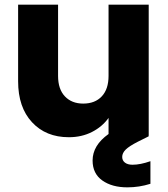

<svg xmlns="http://www.w3.org/2000/svg" viewBox="-20 -578 714 817"><path d="M612.8 -558.1V0H611.8L612.8 2L566.9 24.9Q530.3 43.5 515.1 58.3Q500 73.2 500 89.8Q500 105 511.7 114Q523.4 123 543.9 123Q577.1 123 620.1 107.9V204.1Q572.3 219.2 522 219.2Q456.5 219.2 415.3 189.9Q374 160.6 374 105Q374 40.5 441.9 -7.8V-76.2Q415 -38.6 371.3 -16.4Q327.6 5.9 272.9 5.9Q175.3 5.9 116.2 -57.9Q57.1 -121.6 57.1 -231.9V-558.1H227.1V-254.9Q227.1 -198.7 256.1 -168Q285.2 -137.2 334 -137.2Q384.3 -137.2 413.1 -168Q441.9 -198.7 441.9 -254.9V-558.1Z"/></svg>

Font: SVN-Poppins
Style: Bold
Weight: 700
Designer: Ninad Kale (Devanagari), Jonny Pinhorn (Latin)
Foundry: Indian Type Foundry
Version: Version 3.200;PS 1.000;hotconv 16.6.54;makeotf.lib2.5.65590